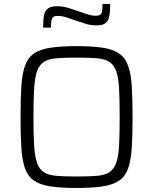

<svg xmlns="http://www.w3.org/2000/svg" viewBox="-20 -925 761 953"><path d="M360 8Q281 8 229.5 0Q178 -8 148 -29Q118 -50 104 -89.5Q90 -129 86 -191Q82 -253 82 -344Q82 -435 86 -497Q90 -559 104 -598.5Q118 -638 148 -659Q178 -680 229.5 -688Q281 -696 360 -696Q439 -696 490.5 -688Q542 -680 572 -659Q602 -638 616 -598.5Q630 -559 634 -497Q638 -435 638 -344Q638 -253 634 -191Q630 -129 616 -89.5Q602 -50 572 -29Q542 -8 490.5 0Q439 8 360 8ZM360 -49Q420 -49 459 -52Q498 -55 521 -69Q544 -83 556 -114.5Q568 -146 571 -201.5Q574 -257 574 -344Q574 -431 571 -486.5Q568 -542 556 -573.5Q544 -605 521 -619Q498 -633 459 -636Q420 -639 360 -639Q301 -639 262 -636Q223 -633 199.5 -619Q176 -605 164.5 -573.5Q153 -542 149.5 -486.5Q146 -431 146 -344Q146 -257 149.5 -201.5Q153 -146 164.5 -114.5Q176 -83 199.5 -69Q223 -55 262 -52Q301 -49 360 -49ZM194 -788Q194 -826 198.5 -849Q203 -872 218 -883Q233 -894 263 -894Q291 -894 318 -886Q345 -878 372 -868Q393 -861 413.5 -854Q434 -847 456 -847Q479 -847 484 -860Q489 -873 489 -905H527Q527 -868 522.5 -844.5Q518 -821 503.5 -810Q489 -799 459 -799Q429 -799 403.5 -807.5Q378 -816 350 -825Q328 -833 307.5 -839.5Q287 -846 265 -846Q244 -846 238.5 -833.5Q233 -821 233 -788Z"/></svg>

Font: Saira Thin Light
Style: Regular
Weight: 300
Version: Version 1.101